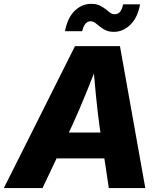

<svg xmlns="http://www.w3.org/2000/svg" viewBox="-45 -964 830 984"><path d="M-25.4 0 339.4 -727.5H569.8L699.7 0H512.7L464.8 -318.4Q454.1 -397 445.6 -485.6Q437 -574.2 430.2 -670.4H469.7Q432.1 -575.2 396.2 -486.6Q360.4 -397.9 323.7 -318.4L172.9 0ZM166 -152.3 187.5 -284.7H581.1L559.1 -152.3ZM539.1 -800.8Q513.7 -800.8 496.3 -809.1Q479 -817.4 466.3 -828.1Q453.6 -838.9 442.9 -846.9Q432.1 -855 419.4 -855Q403.3 -855 392.3 -841.6Q381.3 -828.1 376.5 -804.2H288.1Q301.3 -873.5 338.1 -908.9Q375 -944.3 422.4 -944.3Q447.8 -944.3 465.1 -936.3Q482.4 -928.2 495.4 -917.7Q508.3 -907.2 519 -899.2Q529.8 -891.1 542.5 -891.1Q561 -891.1 571 -904.3Q581.1 -917.5 585.9 -941.9H672.9Q660.6 -873.5 623 -837.2Q585.4 -800.8 539.1 -800.8Z"/></svg>

Font: Inter 17pt ExtraBold
Style: Italic
Weight: 800
Italic angle: -9.3988°
Version: Version 4.001;git-66647c0bb